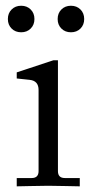

<svg xmlns="http://www.w3.org/2000/svg" viewBox="-20 -657 325 678"><path d="M39.1 1V-28.3H91.8Q116.2 -28.3 116.2 -52.7V-339.4Q116.2 -371.6 85 -375L39.1 -379.9V-401.4L168.9 -444.3H184.6V-52.7Q184.6 -28.3 209 -28.3H261.7V1Q260.3 1 213.6 0Q167 -1 150.4 -1Q133.8 -1 87.2 0Q40.5 1 39.1 1ZM21 -556.2Q7.8 -569.3 7.8 -589.8Q7.8 -610.4 21 -623.5Q34.2 -636.7 54.7 -636.7Q75.2 -636.7 88.4 -623.5Q101.6 -610.4 101.6 -589.8Q101.6 -569.3 88.4 -556.2Q75.2 -543 54.7 -543Q34.2 -543 21 -556.2ZM196.8 -556.2Q183.6 -569.3 183.6 -589.8Q183.6 -610.4 196.8 -623.5Q210 -636.7 230.5 -636.7Q251 -636.7 264.2 -623.5Q277.3 -610.4 277.3 -589.8Q277.3 -569.3 264.2 -556.2Q251 -543 230.5 -543Q210 -543 196.8 -556.2Z"/></svg>

Font: Theano Old Style
Style: Regular
Weight: 400
Designer: Alexey Kryukov
Version: Version 2.00